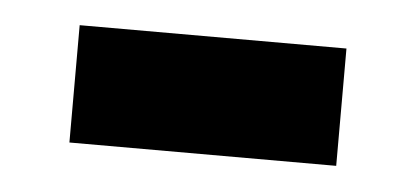

<svg xmlns="http://www.w3.org/2000/svg" viewBox="-26 -380 420 194"><g transform="rotate(5 184.0 -283.5)"><path d="M48.8 -224V-343H319.4V-224Z"/></g></svg>

Font: Encode Sans Condensed Thin
Style: Regular
Weight: 100
Width: 3
Designer: Multiple Designers
Foundry: Impallari Type
Version: Version 3.002